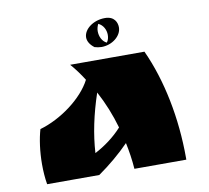

<svg xmlns="http://www.w3.org/2000/svg" viewBox="-76 -761 919 845"><g transform="rotate(-10 383.5 -338.0)"><path d="M259 -500H591C655 -361 690 -186 690 -8V0H458C455 -41 449 -80 441 -118C399 -75 351 -35 301 0H68C63 -29 61 -60 61 -90C61 -147 69 -203 81 -244C175 -271 276 -345 316 -423C299 -450 280 -476 259 -500ZM423 -191C406 -250 384 -305 355 -359C324 -267 306 -181 301 -98C344 -120 389 -153 423 -191ZM378 -558C388 -555 399 -553 409 -553C457 -553 499 -587 499 -625C499 -646 488 -676 445 -676C392 -676 349 -642 349 -606C349 -590 358 -573 378 -558ZM412 -656C434 -646 445 -623 445 -601C445 -589 442 -577 435 -568C415 -577 404 -601 404 -624C404 -635 407 -646 412 -656Z"/></g></svg>

Font: Ruslan Display
Style: Regular
Weight: 400
Designer: Denis Masharov, Vladimir Rabdu
Foundry: Denis Masharov, Vladimir Rabdu
Version: Version 1.001